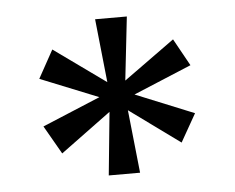

<svg xmlns="http://www.w3.org/2000/svg" viewBox="-37 -776 560 458"><g transform="rotate(-5 243.0 -547.0)"><path d="M387 -670 423 -605 284 -547 424 -490 386 -423 265 -511 281 -360H206L221 -511L100 -422L61 -490L200 -548L61 -604L98 -671L222 -582L206 -734H282L265 -582Z"/></g></svg>

Font: Poppins A&M
Style: Regular-A&M
Weight: 400
Designer: Ninad Kale (Devanagari), Jonny Pinhorn (Latin)
Foundry: Indian Type Foundry
Version: 4.004